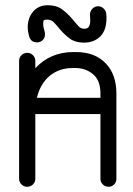

<svg xmlns="http://www.w3.org/2000/svg" viewBox="-20 -714 510 734"><path d="M115 -30Q115 -18 106 -9Q97 0 84 0Q71 0 62 -9Q53 -18 53 -30V-481Q53 -494 62 -503Q71 -512 84 -512Q97 -512 106 -503Q115 -494 115 -481V-453Q142 -483 179 -499Q216 -515 259 -515H271Q342 -515 383.5 -472.5Q425 -430 425 -356V-30Q425 -18 416.5 -9Q408 0 395 0Q382 0 373 -9Q364 -18 364 -30V-278H115ZM259 -454Q206 -454 170 -424Q134 -394 121 -340H364V-356Q364 -407 335.5 -430.5Q307 -454 268 -454ZM324 -658Q324 -671 333 -680.5Q342 -690 355 -690Q367 -690 376 -681.5Q385 -673 386 -662Q387 -657 387 -652.5Q387 -648 387 -644Q387 -598 363 -574.5Q339 -551 301 -551Q268 -551 247.5 -566Q227 -581 210 -601Q197 -617 186.5 -628Q176 -639 161 -639Q151 -639 148 -637Q145 -635 145 -623Q145 -617 146.5 -609.5Q148 -602 151 -592Q152 -588 152 -582Q152 -569 143 -560.5Q134 -552 122 -552Q99 -552 92 -573Q86 -594 86 -610Q86 -645 106.5 -669.5Q127 -694 163 -694Q196 -694 217 -678.5Q238 -663 255 -643Q268 -628 278 -616Q288 -604 302 -604Q316 -604 320.5 -613Q325 -622 325 -635Q325 -648 324 -658Z"/></svg>

Font: Libertine Sup Medium
Style: Regular
Weight: 500
Designer: Bastien Sozeau
Foundry: NBR — Bastien Sozeau
Version: Version 2.003; ttfautohint (v1.8.4.7-5d5b);gftools[0.9.33]